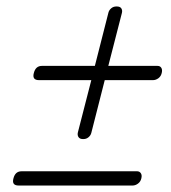

<svg xmlns="http://www.w3.org/2000/svg" viewBox="-20 -649 529 593"><path d="M236 -219.5Q226.5 -219.5 222.5 -225.5Q218.5 -231.5 220.5 -240L262 -401.5H100.5Q78.5 -401.5 84.5 -423.5Q90 -445.5 109.5 -445.5H273L315 -610.5Q317 -618 324 -623.8Q331 -629.5 341 -629Q351 -629 354.8 -623Q358.5 -617 356.5 -609L314.5 -445.5H466.5Q474.5 -445.5 478.2 -439.5Q482 -433.5 479.5 -423.5Q477 -413 469 -407.2Q461 -401.5 452.5 -401.5H303.5L262 -238.5Q260 -230.5 253 -224.8Q246 -219 236 -219.5ZM21.5 -98Q27 -120 46.5 -120H403.5Q411 -120 415 -114Q419 -108 416.5 -98Q414 -87.5 406 -81.8Q398 -76 389.5 -76H37.5Q15.5 -76 21.5 -98Z"/></svg>

Font: Fraunces 144pt Soft SemiBold
Style: Italic
Weight: 600
Italic angle: -16°
Version: Version 1.000;[b76b70a41]